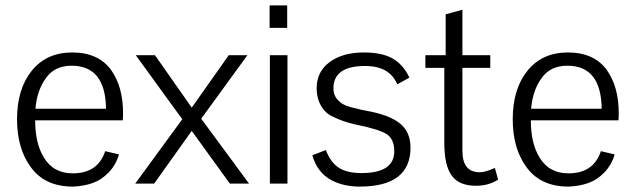

<svg xmlns="http://www.w3.org/2000/svg" viewBox="-20 -679 2349 710"><path d="M372 -277Q370 -436 245 -436Q181 -436 149 -389Q117 -345 111 -277ZM391 -420Q435 -358 435 -261Q435 -242 434 -234H110Q110 -149 142 -97Q177 -38 249 -38Q342 -38 369 -120L420 -108Q409 -70 382.5 -42Q356 -14 322 -2Q291 9 251 11H249Q143 11 91 -65Q43 -133 43 -238Q43 -350 97.5 -417.5Q152 -485 247 -485Q344 -485 391 -420Z M654 -238 482 -475H553L689 -281L826 -475H895L724 -240L901 0H830L689 -195L550 0H480Z M978 0V-475H1043V0ZM977 -576V-659H1042V-576Z M1449 -367Q1421 -435 1330 -435Q1213 -435 1213 -352Q1213 -322 1236 -303Q1254 -286 1297 -278Q1313 -273 1337 -269Q1420 -254 1459 -222.5Q1498 -191 1498 -133Q1498 11 1310 11Q1250 11 1205 -13Q1153 -41 1135 -105L1185 -124Q1202 -79 1232.5 -59Q1263 -39 1317 -39Q1438 -39 1438 -120Q1438 -164 1410 -183Q1382 -201 1293 -219Q1248 -229 1210 -248Q1175 -264 1159 -305Q1151 -327 1151 -353Q1151 -414 1199 -449.5Q1247 -485 1326 -485Q1391 -485 1430.5 -463.5Q1470 -442 1494 -392Z M1822 -15Q1787 8 1740 8Q1678 8 1650.5 -29.5Q1623 -67 1623 -151V-428H1553V-475H1628V-626L1690 -643V-475H1793V-428H1690V-121Q1690 -42 1754 -42Q1775 -42 1810 -58Z M2205 -277Q2203 -436 2078 -436Q2014 -436 1982 -389Q1950 -345 1944 -277ZM2224 -420Q2268 -358 2268 -261Q2268 -242 2267 -234H1943Q1943 -149 1975 -97Q2010 -38 2082 -38Q2175 -38 2202 -120L2253 -108Q2242 -70 2215.5 -42Q2189 -14 2155 -2Q2124 9 2084 11H2082Q1976 11 1924 -65Q1876 -133 1876 -238Q1876 -350 1930.5 -417.5Q1985 -485 2080 -485Q2177 -485 2224 -420Z"/></svg>

Font: Pavanam
Style: Regular
Weight: 400
Designer: Tharique Azeez
Foundry: Tharique Azeez
Version: Version 1.86; ttfautohint (v1.3) -l 8 -r 50 -G 200 -x 14 -D 